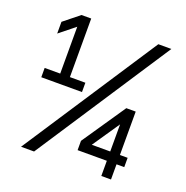

<svg xmlns="http://www.w3.org/2000/svg" viewBox="-128 -829 914 946"><g transform="rotate(20 329.5 -356.0)"><path d="M59.1 -356V-404.8H140.6V-650.4L59.1 -585V-646.5L140.6 -711.9H191.4V-404.8H272.5V-356ZM82.5 0 545.4 -706.1H613.8L150.9 0ZM350.1 -79.6V-128.4L504.9 -356H554.2V-128.4H594.7V-79.6H554.2V0H503.4V-79.6ZM406.7 -128.4H503.4V-270.5Z"/></g></svg>

Font: Kay Pho Du
Style: Regular
Weight: 400
Designer: Victor Gaultney, Khu Oo Reh
Foundry: SIL International
Version: Version 3.000